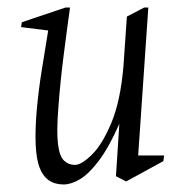

<svg xmlns="http://www.w3.org/2000/svg" viewBox="-20 -480 502 510"><path d="M149 10Q102 10 85 -35Q68 -80 78 -192Q83 -245 91 -294Q99 -343 108 -399L36 -408L38 -421L154 -460H166Q158 -403 149 -332.5Q140 -262 135 -194Q130 -130 134 -97.5Q138 -65 150 -53.5Q162 -42 179 -42Q196 -42 223.5 -68.5Q251 -95 275.5 -153Q300 -211 308 -305Q310 -338 312.5 -370.5Q315 -403 317 -436L363 -460H374L347 -67H416L414 -52L315 2L288 -12L297 -151Q269 -88 242.5 -53Q216 -18 192.5 -4Q169 10 149 10Z"/></svg>

Font: Ancizar Serif Light
Style: Italic
Weight: 300
Italic angle: -4°
Designer: Cesar Puertas, Viviana Monsalve, Julian Moncada, Julian Prieto, Jose Castro, Felipe Aragon, Mariel Hernandez, Sara Alarc
Version: Version 8.100